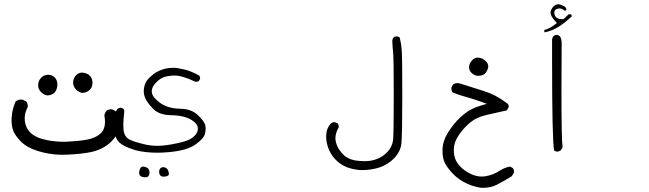

<svg xmlns="http://www.w3.org/2000/svg" viewBox="-20 -560 3040 900"><path d="M409.2 -150.9Q412.1 -157.7 412.8 -163.6Q413.6 -169.4 413.6 -174.3Q413.6 -179.2 411.6 -186Q409.2 -196.8 400.4 -205.6Q390.1 -215.8 372.6 -218.8Q368.2 -219.7 364.3 -219.7Q349.1 -219.7 337.4 -208Q322.8 -193.4 322.8 -173.3Q322.8 -154.3 336.9 -139.6Q349.1 -127.9 364.3 -124.5Q382.3 -124.5 397 -135.7Q405.3 -141.6 409.2 -150.9ZM246.1 -145Q249 -155.3 249 -163.6Q249 -184.6 235.8 -197.8Q224.1 -209.5 204.6 -209.5Q187 -209.5 173.3 -195.8Q158.7 -181.2 158.7 -160.6Q158.7 -142.1 172.4 -128.4Q186 -114.7 200.7 -112.8Q219.2 -112.8 231.9 -122.6Q241.7 -130.4 246.1 -145ZM469.2 -18.6Q472.2 -2.4 472.2 10.7Q472.2 25.4 469.2 35.2Q464.4 53.7 453.1 64Q427.7 87.9 385.3 95Q342.8 102.1 295.9 104Q287.1 104.5 278.3 104.5Q239.7 104.5 201.7 97.2Q147 86.4 121.6 61Q101.1 40.5 96.7 9.3Q95.7 2.4 95.7 -4.9Q95.7 -31.7 109.9 -58.1Q110.4 -60.1 110.4 -61.5Q110.4 -75.2 103 -84L86.4 -92.8Q82.5 -93.3 79.1 -93.3Q64 -93.3 52.7 -84Q36.6 -44.9 34.7 -10.3Q34.2 -3.9 34.2 2.4Q34.2 29.8 41 49.8Q49.3 73.7 77.1 102.5Q105 131.3 156.2 147.5Q207.5 163.6 262.7 165.5Q329.6 165.5 390.6 155.8Q460.4 145 502.9 102.5Q532.2 73.2 536.6 38.6Q537.6 30.3 537.6 22Q537.6 -9.8 521.5 -39.6L505.4 -47.4Q503.4 -47.9 502 -47.9Q487.8 -47.9 478.5 -40Q471.2 -30.8 469.2 -18.6Z M513.2 16.6Q513.2 72.3 531.7 99.1Q549.3 124.5 616.2 144.5Q661.6 155.8 717.3 155.8Q742.2 155.8 769.5 153.3Q856.4 146 896.5 117.2Q936 88.9 940.9 66.4Q943.8 54.2 943.8 43.9Q943.8 33.7 941.9 25.9Q937 7.3 906.2 -21.5Q876.5 -49.3 825.7 -50.3Q769 -51.3 733.4 -75.7Q697.8 -100.6 692.4 -123Q691.4 -127.9 691.4 -132.8Q691.4 -153.3 713.4 -174.8Q730 -191.4 745.8 -197.5Q761.7 -203.6 787.1 -205.6Q791.5 -206.1 796.4 -206.1Q834.5 -206.1 895 -177.2Q897 -176.8 898.9 -176.8Q906.2 -176.8 911.6 -179.7L918 -189.9Q918 -191.9 918 -193.4Q918 -194.8 917.5 -196.8Q917 -201.7 914.1 -205.6Q894 -217.3 870.8 -226.1Q847.7 -234.9 814.9 -240.2Q803.2 -242.2 791 -242.2Q771.5 -242.2 753.4 -237.8Q719.7 -228.5 699.2 -212.4Q677.7 -195.3 668 -181.4Q658.2 -167.5 654.8 -146Q653.8 -139.6 653.8 -133.3Q653.8 -118.2 658.4 -105.5Q663.1 -92.8 672.6 -79.6Q682.1 -66.4 696.8 -50.8Q725.1 -21 782.2 -20Q845.2 -19 880.4 3.9Q907.7 21.5 907.7 43.5Q907.7 53.2 902.8 62Q886.2 93.3 833.5 106Q783.7 118.7 740.7 122.6Q728.5 123.5 716.3 123.5Q684.6 123.5 653.8 115.7Q611.3 105.5 590.3 95.7Q565.9 85 560.1 55.7Q558.1 44.9 558.1 24.2Q558.1 3.4 562 -32.2Q562.5 -35.2 562.5 -37.1Q562.5 -43.9 559.6 -49.3L549.3 -54.7Q547.4 -54.7 545.9 -54.7Q538.6 -54.7 532.7 -51.3Q513.2 -30.8 513.2 16.6ZM746.1 268.1Q761.7 268.1 769.5 261.7Q771 260.3 771.2 258.1Q771.5 255.9 771.5 255.1Q771.5 254.4 771.5 252.9Q771 250 770 244.6Q765.6 229 753.9 225.1Q749 223.6 744.1 223.6Q737.3 223.6 731.7 229.2Q726.1 234.9 726.1 245.1Q726.1 257.3 731.9 262.7Q737.8 268.1 746.1 268.1ZM636.7 263.2Q644.5 271 660.6 271Q673.8 271 677.2 263.4Q680.7 255.9 680.7 249.8Q680.7 243.7 679.2 238.8Q676.8 228 662.1 223.1Q654.8 220.7 649.9 220.7Q644.5 220.7 641.1 224.1Q634.8 230.5 632.8 244.1Q632.3 247.6 632.3 250Q632.3 258.8 636.7 263.2Z M1508.8 79.6Q1508.8 107.4 1519.5 135.3Q1535.2 176.8 1571.3 204.6Q1587.9 216.8 1605.5 223.6Q1632.8 233.9 1663.6 236.8Q1669.9 237.3 1675.8 237.3Q1716.8 237.3 1753.4 226.6Q1795.4 214.4 1826.7 182.6Q1856.9 151.4 1861.3 114.7Q1865.7 75.7 1865.7 -106.9Q1865.7 -289.6 1863.3 -322.8Q1860.8 -356 1853.5 -384.8L1843.3 -389.2Q1841.8 -389.6 1839.8 -389.6Q1830.6 -389.6 1825.2 -384.8Q1819.8 -378.4 1818.8 -370.1Q1819.8 -341.3 1822.8 -313Q1825.7 -284.7 1825.7 -111.3Q1825.7 62 1822.8 93.8Q1819.3 128.9 1792 156.2Q1772.5 175.3 1747.3 185.1Q1722.2 194.8 1695.8 195.3Q1692.4 195.3 1686 195.3Q1667.5 195.3 1647.9 192.4Q1628.4 189.5 1609.9 180.2Q1591.3 170.4 1574 147Q1556.6 123.5 1552.7 96.2Q1552.2 91.8 1552.2 87.4Q1552.2 64 1567.9 36.6Q1567.9 36.1 1567.9 35.6Q1567.9 25.4 1563 18.6L1551.3 13.2Q1549.8 12.7 1548.3 12.7Q1537.6 12.7 1530.3 19.5Q1511.2 40 1509.3 70.8Q1508.8 75.2 1508.8 79.6Z M2267.6 -240.7Q2268.6 -244.6 2268.6 -246.6Q2268.6 -248.5 2268.6 -250.5Q2268.6 -252.4 2267.6 -256.3Q2265.6 -264.6 2257.6 -272.5Q2249.5 -280.3 2241.7 -284.7Q2231 -290 2219.7 -290Q2205.1 -290 2193.8 -278.3Q2178.7 -262.7 2178.7 -244.1Q2178.7 -230 2189.9 -218.8Q2202.6 -206.5 2218.3 -204.6Q2241.2 -204.6 2251.5 -213.4Q2262.2 -222.7 2267.6 -240.7ZM2054.2 147Q2054.2 184.1 2066.9 207Q2081.1 232.4 2106 257.3Q2130.9 282.2 2162.8 297.9Q2194.8 313.5 2231.4 319.8Q2238.8 320.3 2246.1 320.3Q2281.2 320.3 2309.6 305.7Q2344.7 287.1 2379.4 265.6L2389.2 248.5Q2389.6 247.1 2389.6 245.6Q2389.6 234.4 2383.3 227.5L2370.6 220.7Q2344.7 225.6 2321.3 240.7Q2294.4 258.8 2258.8 265.6Q2248 267.6 2239.3 267.6Q2212.4 267.6 2189 256.3Q2156.2 241.2 2134.8 217.8Q2113.3 194.3 2108.9 166Q2107.4 154.3 2107.4 141.4Q2107.4 128.4 2110.8 115.2Q2116.2 92.3 2138.7 62Q2161.1 32.2 2188.5 10.7Q2215.8 -10.7 2261.7 -21.5Q2307.6 -32.2 2355.5 -42.5Q2364.7 -54.7 2364.7 -62.5Q2364.7 -71.3 2353.5 -78.1Q2304.7 -115.7 2247.3 -133.5Q2189.9 -151.4 2133.8 -169.4Q2129.4 -170.4 2125 -170.4Q2113.3 -170.4 2103 -163.6L2096.2 -149.9Q2095.7 -148.4 2095.7 -147Q2095.7 -134.8 2102.5 -126Q2136.2 -113.3 2169.9 -104Q2203.6 -94.7 2238.3 -82L2262.2 -73.2L2237.8 -66.4Q2210.9 -58.6 2188 -46.9Q2165 -35.2 2135.5 -7.6Q2106 20 2080.1 61Q2055.2 101.1 2054.2 141.6Q2054.2 144.5 2054.2 147Z M2660.2 -484.9Q2660.2 -489.3 2656.2 -492.7H2645L2621.6 -470.2Q2616.7 -470.2 2615.2 -470.2Q2586.4 -470.2 2580.1 -490.2Q2578.1 -495.6 2578.1 -500Q2578.1 -508.3 2583.5 -513.7Q2587.4 -517.6 2592.8 -519Q2598.1 -520.5 2602.1 -520.5Q2614.7 -520.5 2626 -510.3Q2627.4 -510.3 2628.4 -510.3Q2629.4 -510.3 2630.4 -510.3Q2632.3 -511.2 2634.8 -513.7Q2634.8 -514.6 2634.8 -515.6Q2634.8 -522.5 2630.4 -526.4Q2623.5 -532.7 2605.5 -538.6Q2600.6 -540 2598.1 -540Q2590.8 -540 2586.4 -538.1Q2580.6 -535.2 2574.2 -529.3Q2562.5 -517.1 2560.5 -502.4Q2560.5 -501.5 2560.5 -500.5Q2560.5 -484.9 2584.5 -458.5L2590.3 -452.1L2583.5 -446.8Q2559.1 -427.2 2531.7 -419.4Q2531.2 -418.5 2531.2 -416.5Q2531.2 -411.6 2532.7 -408.2Q2569.3 -416 2600.1 -435.5Q2631.3 -456.1 2660.2 -483.4Q2660.2 -484.4 2660.2 -484.9ZM2617.2 130.4Q2611.8 97.2 2611.8 -138.2Q2611.8 -230 2612.8 -352.5V-353Q2612.8 -355 2612.8 -356.7Q2612.8 -358.4 2612.8 -360.8Q2612.8 -363.3 2612.3 -366.5Q2611.8 -369.6 2611.3 -372.8Q2610.8 -376 2609.9 -378.9Q2607.9 -384.8 2605 -390.1L2594.2 -396Q2592.8 -396.5 2590.8 -396.5Q2581.1 -396.5 2574.7 -390.6Q2569.3 -384.3 2567.9 -375.5Q2567.9 -337.4 2567.9 -273.9Q2567.9 99.6 2577.6 145.5Q2583.5 149.9 2591.8 150.9Q2601.6 149.9 2609.9 143.1Z"/></svg>

Font: NaikaiFont
Style: Light
Weight: 300
Version: Version 1.89